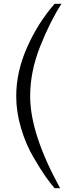

<svg xmlns="http://www.w3.org/2000/svg" viewBox="-20 -773 355 1006"><path d="M266 -753H302Q243 -662 190.5 -530Q138 -398 138 -269Q138 -72 295 213H266Q244 188 218 151Q192 114 153.5 48Q115 -18 90 -102.5Q65 -187 65 -269Q65 -396 121.5 -524Q178 -652 266 -753Z"/></svg>

Font: Afta sans
Style: Regular
Weight: 400
Designer: par.qink
Foundry: Oriol Esparraguera Font
Version: Version 1.000